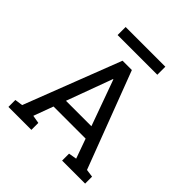

<svg xmlns="http://www.w3.org/2000/svg" viewBox="-228 -1039 1204 1204"><g transform="rotate(45 374.5 -437.0)"><path d="M34.2 0V-61.5L86.9 -68.8L335.4 -710.9H418L662.1 -68.8L714.4 -61.5V0H510.3V-61.5L564 -70.8L517.1 -201.7H232.4L184.1 -70.8L237.8 -61.5V0ZM262.2 -282.2H487.8L383.3 -571.3L377.4 -587.4H374.5L368.7 -571.3ZM199.7 -802.7V-874H551.8V-802.7Z"/></g></svg>

Font: Roboto Slab
Style: Regular
Weight: 400
Designer: Google
Version: Version 2.000; ttfautohint (v1.8.1.43-b0c9)